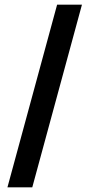

<svg xmlns="http://www.w3.org/2000/svg" viewBox="-20 -727 384 827"><path d="M333 -707 119 80H12L226 -707Z"/></svg>

Font: Blinker
Style: Bold
Weight: 700
Designer: Juergen Huber
Foundry: supertype
Version: Version 1.015;PS 1.15;hotconv 1.0.88;makeotf.lib2.5.647800; 